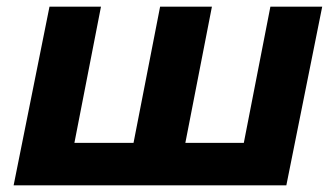

<svg xmlns="http://www.w3.org/2000/svg" viewBox="-20 -558 1011 578"><path d="M950 -538 842 0H21L129 -538H284L204 -128H382L462 -538H618L538 -128H714L794 -538Z"/></svg>

Font: Montserrat Alternates
Style: Bold Italic
Weight: 700
Italic angle: -11.3°
Designer: Julieta Ulanovsky
Foundry: Julieta Ulanovsky
Version: Version 7.200